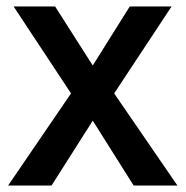

<svg xmlns="http://www.w3.org/2000/svg" viewBox="-20 -572 572 592"><path d="M199 -284 22 -552H150L266 -370L380 -552H509L332 -284L527 0H392L266 -200L139 0H5Z"/></svg>

Font: Involve SemiBold
Style: Regular
Weight: 600
Designer: Stefan Peev
Foundry: Context Ltd.
Version: Version 1.001